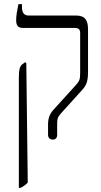

<svg xmlns="http://www.w3.org/2000/svg" viewBox="-20 -667 487 927"><path d="M235 7C249 7 256 -2 256 -16V-66C256 -90 257 -100 272 -117L376 -232C397 -255 405 -273 405 -321V-525C405 -570 390 -592 347 -592H118C94 -592 86 -608 86 -636V-647H69C63 -619 58 -591 58 -571C58 -544 66 -532 92 -532H342C359 -532 367 -525 367 -508V-317C367 -284 364 -276 347 -257L239 -138C219 -116 212 -95 212 -66V-16C212 -2 221 7 235 7ZM71 240H79C93 233 105 225 114 214L107 -361L102 -367L91 -359C76 -350 71 -333 71 -292Z"/></svg>

Font: Noto Serif Hebrew Condensed Light
Style: Regular
Weight: 300
Width: 3
Designer: Monotype Design Team
Foundry: Monotype Imaging Inc.
Version: Version 2.004